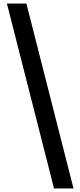

<svg xmlns="http://www.w3.org/2000/svg" viewBox="-20 -820 454 1084"><path d="M285 244 19 -800H129L395 244Z"/></svg>

Font: Noto Sans Tamil SemiBold
Style: Regular
Weight: 600
Designer: Jelle Bosma - Monotype Design Team
Foundry: Monotype Imaging Inc.
Version: Version 2.004; ttfautohint (v1.8.4.7-5d5b)